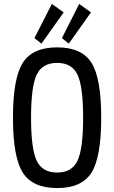

<svg xmlns="http://www.w3.org/2000/svg" viewBox="-20 -944 581 977"><path d="M304 -881 191 -722 155 -750 244 -924ZM443 -881 330 -722 295 -750 383 -924ZM96 -624.5Q146 -703 271 -703Q396 -703 445.5 -624.5Q495 -546 495 -345Q495 -144 445.5 -65.5Q396 13 271 13Q146 13 96 -65.5Q46 -144 46 -345Q46 -546 96 -624.5ZM271 -624Q195 -624 166.5 -563.5Q138 -503 138 -345Q138 -187 166.5 -126.5Q195 -66 271 -66Q346 -66 374.5 -126.5Q403 -187 403 -345Q403 -503 374.5 -563.5Q346 -624 271 -624Z"/></svg>

Font: exo2condensed_r
Style: Regular
Weight: 400
Width: 3
Designer: Natanael Gama
Version: Version 1.001;PS 001.001;hotconv 1.0.70;makeotf.lib2.5.58329